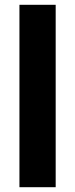

<svg xmlns="http://www.w3.org/2000/svg" viewBox="-20 -780 313 800"><path d="M212 0H61V-760H212Z"/></svg>

Font: Noto Sans Telugu Condensed ExtraBold
Style: Regular
Weight: 800
Width: 3
Designer: Jelle Bosma - Monotype Design Team
Foundry: Monotype Imaging Inc.
Version: Version 2.005; ttfautohint (v1.8.4.7-5d5b)